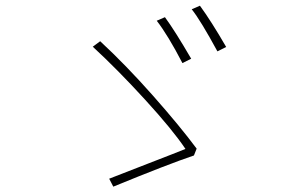

<svg xmlns="http://www.w3.org/2000/svg" viewBox="-20 -744 1040 686"><path d="M540 -669.9 569.3 -682.6Q604.5 -634.8 663.1 -534.2L631.8 -518.6Q580.1 -618.2 540 -669.9ZM665 -710.9 694.3 -723.6Q734.4 -668.9 788.1 -576.2L756.8 -560.5Q696.3 -671.9 665 -710.9ZM682.6 -212.9 672.9 -188.5Q580.1 -157.2 384.8 -77.1L370.1 -105.5Q399.4 -117.2 506.8 -158.7Q614.3 -200.2 642.6 -211.9Q596.7 -280.3 499 -387.2Q401.4 -494.1 311.5 -577.1L337.9 -596.7Q429.7 -511.7 526.9 -401.9Q624 -292 682.6 -212.9Z"/></svg>

Font: GenEi Gothic M ExtraLight
Style: Regular
Weight: 200
Designer: o_tamon (Modified); [Source Han Sans]
Ryoko NISHIZUKA  (kana & ideographs); Paul D. Hunt (Latin, Greek & Cyrillic); Wenl
Version: Version 1.1a;Original Version 1.004